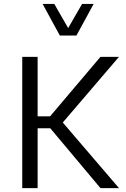

<svg xmlns="http://www.w3.org/2000/svg" viewBox="-20 -969 648 989"><path d="M199.5 -948.7 288.3 -785.9H373.7L462.4 -948.7H402.7L331.1 -824.4L259.6 -948.7ZM497.5 -676.2 238.1 -369.9H173.8V-676.2H94.6V0H173.8V-308.3H239L497.5 0H592.9L303.4 -337.9L592.9 -676.2Z"/></svg>

Font: Estedad VF
Style: Regular
Weight: 100
Designer: Amin Abedi
Version: Version 7.3